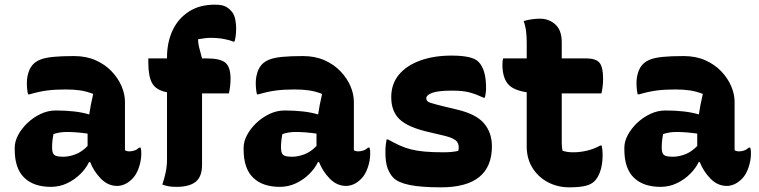

<svg xmlns="http://www.w3.org/2000/svg" viewBox="-20 -790 3250 822"><path d="M515 -354V-147Q522 -142 534 -142Q544 -142 555 -145.5Q566 -149 576 -158H582Q584 -151 584.5 -146Q585 -141 585 -133Q585 -103 574.5 -72.5Q564 -42 547 -25Q530 -8 513.5 -1Q497 6 482 6Q442 6 411.5 -25.5Q381 -57 366 -96H361Q349 -70 324.5 -45.5Q300 -21 267.5 -5.5Q235 10 198 10Q124 10 83.5 -29.5Q43 -69 43 -150V-158Q43 -184 57.5 -211.5Q72 -239 97 -263Q122 -287 153.5 -302Q185 -317 219 -317Q306 -317 362 -300Q367 -336 379 -388Q350 -399 323 -403Q296 -407 261 -407Q215 -407 181 -402.5Q147 -398 106 -386H100Q95 -408 95 -435Q95 -458 102 -480Q109 -502 123 -516Q135 -528 154.5 -535.5Q174 -543 208 -546.5Q242 -550 297 -550Q349 -550 389.5 -532Q430 -514 458 -484.5Q486 -455 500.5 -421Q515 -387 515 -354ZM203 -159Q203 -135 212 -127Q221 -119 251 -119Q276 -119 303.5 -129.5Q331 -140 355 -165V-218Q306 -225 266 -225Q235 -225 209 -216Q203 -186 203 -161Z M845 -85Q845 -33 817.5 -11.5Q790 10 736 10Q713 10 699 7Q685 4 675 0Q683 -23 689 -50.5Q695 -78 695 -108V-395Q648 -404 631.5 -433.5Q615 -463 615 -521V-540H695V-544Q695 -608 718.5 -659Q742 -710 788 -740Q834 -770 899 -770Q928 -770 942.5 -763.5Q957 -757 967 -746Q981 -733 986 -712Q991 -691 991 -667Q991 -654 989.5 -639.5Q988 -625 984 -612H978Q965 -618 939 -623Q913 -628 880 -628Q868 -628 855 -626Q842 -624 828 -622Q828 -603 834 -581.5Q840 -560 845 -540H864Q923 -540 945 -521.5Q967 -503 967 -453Q967 -436 965 -419.5Q963 -403 960 -390H845Z M1495 -354V-147Q1502 -142 1514 -142Q1524 -142 1535 -145.5Q1546 -149 1556 -158H1562Q1564 -151 1564.5 -146Q1565 -141 1565 -133Q1565 -103 1554.5 -72.5Q1544 -42 1527 -25Q1510 -8 1493.5 -1Q1477 6 1462 6Q1422 6 1391.5 -25.5Q1361 -57 1346 -96H1341Q1329 -70 1304.5 -45.5Q1280 -21 1247.5 -5.5Q1215 10 1178 10Q1104 10 1063.5 -29.5Q1023 -69 1023 -150V-158Q1023 -184 1037.5 -211.5Q1052 -239 1077 -263Q1102 -287 1133.5 -302Q1165 -317 1199 -317Q1286 -317 1342 -300Q1347 -336 1359 -388Q1330 -399 1303 -403Q1276 -407 1241 -407Q1195 -407 1161 -402.5Q1127 -398 1086 -386H1080Q1075 -408 1075 -435Q1075 -458 1082 -480Q1089 -502 1103 -516Q1115 -528 1134.5 -535.5Q1154 -543 1188 -546.5Q1222 -550 1277 -550Q1329 -550 1369.5 -532Q1410 -514 1438 -484.5Q1466 -455 1480.5 -421Q1495 -387 1495 -354ZM1183 -159Q1183 -135 1192 -127Q1201 -119 1231 -119Q1256 -119 1283.5 -129.5Q1311 -140 1335 -165V-218Q1286 -225 1246 -225Q1215 -225 1189 -216Q1183 -186 1183 -161Z M1880 -138Q1915 -138 1942 -144Q1948 -167 1937 -182.5Q1926 -198 1886 -208L1814 -225Q1727 -245 1691 -279Q1655 -313 1655 -374Q1655 -431 1688 -470.5Q1721 -510 1779.5 -531Q1838 -552 1913 -552Q2002 -552 2028 -526Q2044 -510 2052.5 -482.5Q2061 -455 2061 -411Q2061 -401 2059.5 -391.5Q2058 -382 2056 -372H2050Q2020 -386 1991.5 -394Q1963 -402 1916 -402Q1856 -402 1830.5 -392.5Q1805 -383 1805 -369Q1805 -356 1821 -350.5Q1837 -345 1886 -333L1936 -321Q2018 -302 2052 -262Q2086 -222 2086 -164Q2086 12 1868 12Q1783 12 1734 2Q1685 -8 1664 -29Q1650 -43 1640 -68Q1630 -93 1630 -139Q1630 -156 1631.5 -169Q1633 -182 1635 -193H1641Q1668 -178 1691 -167.5Q1714 -157 1739.5 -150.5Q1765 -144 1798.5 -141Q1832 -138 1880 -138Z M2556 -167Q2558 -157 2559 -147.5Q2560 -138 2560 -129Q2560 -92 2552.5 -65.5Q2545 -39 2532 -22Q2518 -3 2491 4.5Q2464 12 2418 12Q2367 12 2325.5 -10Q2284 -32 2259.5 -71.5Q2235 -111 2235 -163V-395Q2175 -404 2153 -432.5Q2131 -461 2131 -513Q2131 -530 2134 -540H2235V-608Q2235 -631 2232.5 -654Q2230 -677 2222 -700Q2240 -705 2257.5 -707.5Q2275 -710 2292 -710Q2330 -710 2357.5 -685.5Q2385 -661 2385 -608V-540H2489Q2531 -540 2546.5 -521.5Q2562 -503 2562 -453Q2562 -436 2560 -419.5Q2558 -403 2555 -390H2385V-176Q2385 -157 2389 -144Q2400 -141 2409.5 -139.5Q2419 -138 2435 -138Q2463 -138 2493 -145Q2523 -152 2550 -167Z M3125 -354V-147Q3132 -142 3144 -142Q3154 -142 3165 -145.5Q3176 -149 3186 -158H3192Q3194 -151 3194.5 -146Q3195 -141 3195 -133Q3195 -103 3184.5 -72.5Q3174 -42 3157 -25Q3140 -8 3123.5 -1Q3107 6 3092 6Q3052 6 3021.5 -25.5Q2991 -57 2976 -96H2971Q2959 -70 2934.5 -45.5Q2910 -21 2877.5 -5.5Q2845 10 2808 10Q2734 10 2693.5 -29.5Q2653 -69 2653 -150V-158Q2653 -184 2667.5 -211.5Q2682 -239 2707 -263Q2732 -287 2763.5 -302Q2795 -317 2829 -317Q2916 -317 2972 -300Q2977 -336 2989 -388Q2960 -399 2933 -403Q2906 -407 2871 -407Q2825 -407 2791 -402.5Q2757 -398 2716 -386H2710Q2705 -408 2705 -435Q2705 -458 2712 -480Q2719 -502 2733 -516Q2745 -528 2764.5 -535.5Q2784 -543 2818 -546.5Q2852 -550 2907 -550Q2959 -550 2999.5 -532Q3040 -514 3068 -484.5Q3096 -455 3110.5 -421Q3125 -387 3125 -354ZM2813 -159Q2813 -135 2822 -127Q2831 -119 2861 -119Q2886 -119 2913.5 -129.5Q2941 -140 2965 -165V-218Q2916 -225 2876 -225Q2845 -225 2819 -216Q2813 -186 2813 -161Z"/></svg>

Font: Recursive Sn Csl St XBd
Style: Regular
Weight: 800
Version: Version 1.085;hotconv 1.1.0;makeotfexe 2.6.0; ttfautohint (v